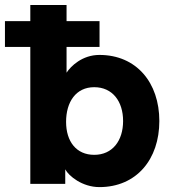

<svg xmlns="http://www.w3.org/2000/svg" viewBox="-20 -743 697 776"><path d="M382.3 -553.2V-657.7H249V-722.7H102.5V-657.7H0V-553.2H102.5V0H243.7V-58.6C257.8 -31.7 312.5 13.2 381.8 13.2C531.7 13.2 624 -99.1 624 -253.9C624 -408.7 531.7 -521 381.8 -521C312.5 -521 266.1 -475.6 249 -449.2V-553.2ZM247.1 -250.5C247.1 -330.6 286.6 -390.6 360.8 -390.6C434.6 -390.6 477.5 -333.5 477.5 -253.9C477.5 -174.3 434.6 -117.2 360.8 -117.2C288.6 -117.2 247.1 -170.9 247.1 -250.5Z"/></svg>

Font: Giphurs ExtraBold
Style: Regular
Weight: 800
Version: Version 1.000